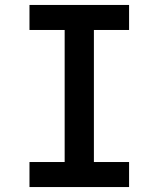

<svg xmlns="http://www.w3.org/2000/svg" viewBox="-20 -755 640 775"><path d="M99 0V-101H241V-634H99V-735H501V-634H359V-101H501V0Z"/></svg>

Font: Iosevka Extended
Style: Bold
Weight: 700
Width: 7
Monospace: yes
Designer: Belleve Invis
Foundry: Belleve Invis
Version: Version 32.5.0; ttfautohint (v1.8.4)